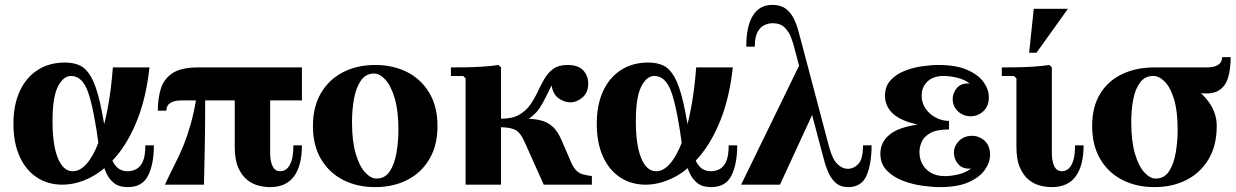

<svg xmlns="http://www.w3.org/2000/svg" viewBox="-20 -756 5058 786"><path d="M235 0Q176 0 130.5 -30Q85 -60 60 -116Q35 -172 35 -249Q35 -326 60.5 -382Q86 -438 133.5 -469Q181 -500 246 -500Q281 -500 307 -488Q333 -476 353 -441Q373 -406 389 -337.5Q405 -269 420 -155H385Q365 -307 341.5 -376Q318 -445 271 -445Q239 -445 217 -401.5Q195 -358 195 -259Q195 -162 217 -108.5Q239 -55 278 -55Q308 -55 335 -86Q362 -117 383.5 -173.5Q405 -230 420 -308Q435 -386 442 -480H592Q578 -355 541.5 -264Q505 -173 454.5 -114.5Q404 -56 347.5 -28Q291 0 235 0ZM503 10Q468 10 447.5 -6Q427 -22 415.5 -47Q404 -72 398 -101Q392 -130 385 -155H420Q435 -99 453.5 -77Q472 -55 503 -55Q522 -55 538.5 -64Q555 -73 565 -95.5Q575 -118 575 -161H610Q610 -85 586.5 -37.5Q563 10 503 10Z M1216 -345H725Q661 -345 661 -303H626Q626 -351 638 -391.5Q650 -432 685.5 -456Q721 -480 791 -480H1216ZM1086 -390V-129Q1086 -96 1096 -75.5Q1106 -55 1128 -55Q1142 -55 1154 -65Q1166 -75 1173.5 -98Q1181 -121 1181 -161H1216Q1216 -79 1184 -34.5Q1152 10 1085 10Q1064 10 1039 4Q1014 -2 992 -19.5Q970 -37 955.5 -69.5Q941 -102 941 -155V-390ZM785 -361H820Q820 -249 818.5 -162Q817 -75 815 0H655Q676 -45 695 -82Q714 -119 730 -158Q746 -197 760 -245.5Q774 -294 785 -361Z M1516 -490Q1590 -490 1647.5 -460.5Q1705 -431 1738 -375Q1771 -319 1771 -240Q1771 -161 1738 -105Q1705 -49 1647.5 -19.5Q1590 10 1516 10Q1442 10 1384.5 -19.5Q1327 -49 1294 -105Q1261 -161 1261 -240Q1261 -319 1294 -375Q1327 -431 1384.5 -460.5Q1442 -490 1516 -490ZM1521 -25Q1556 -25 1575.5 -54.5Q1595 -84 1603 -130Q1611 -176 1611 -224Q1611 -302 1596 -353Q1581 -404 1558 -429.5Q1535 -455 1511 -455Q1477 -455 1457 -425.5Q1437 -396 1429 -350.5Q1421 -305 1421 -256Q1421 -179 1436 -127.5Q1451 -76 1474.5 -50.5Q1498 -25 1521 -25Z M1886 0V-435L1876 -445H1826V-480Q1852 -480 1888 -480.5Q1924 -481 1959.5 -483.5Q1995 -486 2021 -490L2031 -480V0ZM2206 0 2128 -174Q2109 -217 2086 -226Q2063 -235 2031 -235V-270H2131Q2167 -270 2194.5 -263Q2222 -256 2242.5 -237.5Q2263 -219 2278 -184L2320 -87Q2330 -66 2342 -55.5Q2354 -45 2369 -41.5Q2384 -38 2403 -35V0ZM2031 -246V-270Q2077 -270 2105 -286Q2133 -302 2150.5 -327Q2168 -352 2181 -380Q2194 -408 2208.5 -433Q2223 -458 2245 -474Q2267 -490 2303 -490Q2347 -490 2367.5 -468Q2388 -446 2388 -414Q2388 -377 2364.5 -357Q2341 -337 2315 -337Q2290 -337 2267 -353.5Q2244 -370 2238 -406Q2225 -381 2214 -358Q2203 -335 2189.5 -314.5Q2176 -294 2156.5 -278.5Q2137 -263 2106.5 -254.5Q2076 -246 2031 -246Z M2623 0Q2564 0 2518.5 -30Q2473 -60 2448 -116Q2423 -172 2423 -249Q2423 -326 2448.5 -382Q2474 -438 2521.5 -469Q2569 -500 2634 -500Q2669 -500 2695 -488Q2721 -476 2741 -441Q2761 -406 2777 -337.5Q2793 -269 2808 -155H2773Q2753 -307 2729.5 -376Q2706 -445 2659 -445Q2627 -445 2605 -401.5Q2583 -358 2583 -259Q2583 -162 2605 -108.5Q2627 -55 2666 -55Q2696 -55 2723 -86Q2750 -117 2771.5 -173.5Q2793 -230 2808 -308Q2823 -386 2830 -480H2980Q2966 -355 2929.5 -264Q2893 -173 2842.5 -114.5Q2792 -56 2735.5 -28Q2679 0 2623 0ZM2891 10Q2856 10 2835.5 -6Q2815 -22 2803.5 -47Q2792 -72 2786 -101Q2780 -130 2773 -155H2808Q2823 -99 2841.5 -77Q2860 -55 2891 -55Q2910 -55 2926.5 -64Q2943 -73 2953 -95.5Q2963 -118 2963 -161H2998Q2998 -85 2974.5 -37.5Q2951 10 2891 10Z M3259 -503 3316 -310 3173 0H3014ZM3513 -161H3548Q3548 -85 3527.5 -37.5Q3507 10 3452 10Q3422 10 3403 -6Q3384 -22 3372.5 -47Q3361 -72 3353.5 -101Q3346 -130 3339 -155L3229 -571Q3226 -582 3218 -603.5Q3210 -625 3192.5 -643Q3175 -661 3143 -661Q3127 -661 3110 -653.5Q3093 -646 3081.5 -625.5Q3070 -605 3070 -565H3035Q3035 -648 3062 -692Q3089 -736 3142 -736Q3176 -736 3197 -720Q3218 -704 3230 -679Q3242 -654 3249.5 -625.5Q3257 -597 3264 -571L3374 -155Q3387 -106 3407 -85.5Q3427 -65 3451 -65Q3475 -65 3494 -85Q3513 -105 3513 -161Z M3584 -127Q3584 -180 3631.5 -212Q3679 -244 3785 -251L3781 -239Q3722 -246 3682 -262.5Q3642 -279 3622.5 -305Q3603 -331 3603 -364Q3603 -402 3625 -426.5Q3647 -451 3681 -465Q3715 -479 3753 -484.5Q3791 -490 3822 -490Q3894 -490 3939.5 -470Q3985 -450 4006.5 -420Q4028 -390 4028 -358Q4028 -321 4005.5 -300.5Q3983 -280 3954 -280Q3923 -280 3901.5 -300.5Q3880 -321 3880 -350Q3880 -376 3898 -396.5Q3916 -417 3950 -414Q3928 -431 3898 -438Q3868 -445 3843 -445Q3800 -445 3776.5 -422Q3753 -399 3753 -365Q3753 -335 3769 -311.5Q3785 -288 3811 -274.5Q3837 -261 3865 -261V-226Q3813 -226 3787 -210.5Q3761 -195 3752.5 -174Q3744 -153 3744 -134Q3744 -91 3772 -63Q3800 -35 3849 -35Q3873 -35 3903 -42Q3933 -49 3955 -66Q3921 -63 3903 -84Q3885 -105 3885 -130Q3885 -159 3906.5 -179.5Q3928 -200 3959 -200Q3988 -200 4010.5 -180Q4033 -160 4033 -122Q4033 -91 4011.5 -60.5Q3990 -30 3945 -10Q3900 10 3828 10Q3798 10 3757 4.5Q3716 -1 3676.5 -16Q3637 -31 3610.5 -58Q3584 -85 3584 -127Z M4285 10Q4264 10 4239 4Q4214 -2 4192 -19.5Q4170 -37 4155.5 -69.5Q4141 -102 4141 -155V-435L4131 -445H4081V-480Q4107 -480 4143 -480.5Q4179 -481 4214.5 -483.5Q4250 -486 4276 -490L4286 -480V-129Q4286 -96 4296 -75.5Q4306 -55 4328 -55Q4342 -55 4354 -65Q4366 -75 4373.5 -98Q4381 -121 4381 -161H4416Q4416 -79 4384 -34.5Q4352 10 4285 10ZM4193 -540 4212 -720H4352L4223 -540Z M4706 -480H4919Q4983 -480 4983 -522H5018Q5018 -474 5007.5 -438.5Q4997 -403 4970 -386Q4943 -369 4893 -375L4818 -385ZM4611 -256Q4611 -179 4626 -127.5Q4641 -76 4664.5 -50.5Q4688 -25 4711 -25L4706 10Q4632 10 4574.5 -19.5Q4517 -49 4484 -105Q4451 -161 4451 -240Q4451 -319 4484 -372.5Q4517 -426 4574.5 -453Q4632 -480 4706 -480L4701 -445Q4667 -445 4647 -418Q4627 -391 4619 -348Q4611 -305 4611 -256ZM4801 -224Q4801 -302 4786 -350.5Q4771 -399 4748 -422Q4725 -445 4701 -445L4706 -480Q4780 -455 4837.5 -419.5Q4895 -384 4928 -339Q4961 -294 4961 -240Q4961 -161 4928 -105Q4895 -49 4837.5 -19.5Q4780 10 4706 10L4711 -25Q4746 -25 4765.5 -54.5Q4785 -84 4793 -130Q4801 -176 4801 -224Z"/></svg>

Font: Brygada 1918
Style: Bold
Weight: 700
Designer: Mateusz Machalski | Borys Kosmynka | Przemek Hoffer
Foundry: NIEPODLEGLA 2018
Version: Version 3.006